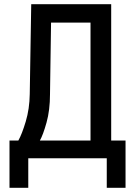

<svg xmlns="http://www.w3.org/2000/svg" viewBox="-20 -750 640 910"><path d="M25 140V-84H67Q84 -114 102 -174Q120 -234 121 -304L128 -730H507V-84H575V140H486V0H114V140ZM169 -84H409V-643H222L217 -304Q217 -228 200.5 -169Q184 -110 169 -84Z"/></svg>

Font: Pitagon Sans Mono Medium
Style: Regular
Weight: 500
Monospace: yes
Designer: Travis Tran
Foundry: Pitagon
Version: Version 1.001; ttfautohint (v1.8.4.7-5d5b);gftools[0.9.26]